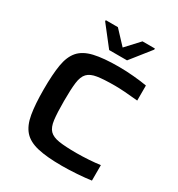

<svg xmlns="http://www.w3.org/2000/svg" viewBox="-210 -1039 1096 1182"><g transform="rotate(30 338.0 -448.0)"><path d="M408 8Q300 8 234 -7.5Q168 -23 134 -61.5Q100 -100 88 -169Q76 -238 76 -344Q76 -451 87.5 -519.5Q99 -588 133 -626.5Q167 -665 233 -680.5Q299 -696 408 -696Q458 -696 514 -691Q570 -686 609 -679V-572Q561 -577 517.5 -580Q474 -583 446 -583Q367 -583 321.5 -576Q276 -569 254 -546Q232 -523 226 -475Q220 -427 220 -344Q220 -261 226 -212.5Q232 -164 254 -141.5Q276 -119 321.5 -112Q367 -105 446 -105Q486 -105 533 -108Q580 -111 614 -116V-6Q573 0 515 4Q457 8 408 8ZM304 -755 194 -896V-904H280L368 -810L455 -904H543V-896L431 -755Z"/></g></svg>

Font: Saira Expanded SemiBold
Style: Regular
Weight: 600
Width: 7
Designer: Hector Gatti with collaboration of the Omnibus-Type team
Foundry: Omnibus-Type
Version: Version 1.100; ttfautohint (v1.8.3)